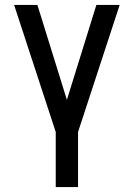

<svg xmlns="http://www.w3.org/2000/svg" viewBox="-20 -540 540 775"><path d="M205 215V-7L37 -520H131L250 -137L369 -520H463L295 -7V215Z"/></svg>

Font: Iosevka Fixed Medium
Style: Regular
Weight: 500
Monospace: yes
Designer: Belleve Invis
Foundry: Belleve Invis
Version: Version 32.3.0